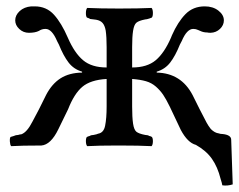

<svg xmlns="http://www.w3.org/2000/svg" viewBox="-20 -457 752 603"><path d="M595.2 -2Q569.3 -8.8 547.9 -48.8Q545.9 -52.2 513.2 -122.1Q501.5 -146 492.2 -159.7Q482.9 -173.3 469.5 -185.1Q456.1 -196.8 438.5 -201.9Q420.9 -207 395 -209V-122.1Q395 -88.9 397.9 -68.8Q400.9 -49.3 408.4 -43.2Q416 -37.1 436 -33.2Q443.8 -33.2 449.2 -29.8Q451.2 -29.8 453.6 -28.6Q456.1 -27.3 457 -26.9Q460.4 -22.9 460.2 -12.7Q460 -2.4 456.1 2Q418 0 356.9 0H346.2Q290 0 253.9 2Q250 -2.4 249.8 -12.7Q249.5 -22.9 252.9 -26.9Q253.9 -27.3 255.9 -28.1Q257.8 -28.8 259 -29.3Q260.3 -29.8 261.2 -29.8Q266.6 -33.2 273.9 -33.2Q284.7 -35.2 288.1 -37.1Q305.7 -40 310.1 -62Q314.9 -85.4 314.9 -123V-209Q264.2 -206.1 238.5 -184.3Q212.9 -162.6 193.8 -113.8Q163.6 -51.8 163.1 -50.8Q139.6 -2.4 109.9 0Q47.4 0 15.1 2Q11.7 -1.5 11 -12.5Q10.3 -23.4 13.2 -26.9Q17.1 -27.8 22.9 -29.8Q29.8 -33.2 37.1 -33.2Q43 -35.2 46.9 -35.2Q64.9 -41.5 82 -75.2Q100.1 -107.9 125 -159.2Q143.1 -193.8 170.4 -211.2Q197.8 -228.5 237.8 -229V-231.9Q211.4 -239.7 195.3 -260.7Q179.2 -281.7 165 -316.9Q164.1 -318.8 162.1 -322.5Q160.2 -326.2 159.2 -328.1Q143.1 -366.2 123 -366.2Q111.3 -366.2 102.1 -359.9Q90.3 -354 70.8 -354Q53.2 -354 40.5 -366Q27.8 -377.9 27.8 -393.1Q27.8 -409.2 41.7 -422.1Q55.7 -435.1 78.1 -437H88.9Q126 -437 149.7 -410.6Q173.3 -384.3 192.9 -338.9Q213.9 -290.5 241 -267.8Q268.1 -245.1 314.9 -245.1V-309.1Q314.9 -340.8 312 -360.8Q309.1 -377 302.2 -384.8Q295.4 -392.6 282.2 -395Q280.3 -395.5 274.4 -396Q268.6 -396.5 266.1 -397Q261.2 -397 261.2 -398.9Q260.3 -399.4 252.9 -401.9Q249.5 -406.2 249.8 -417Q250 -427.7 253.9 -432.1Q293.9 -430.2 354 -430.2Q416 -430.2 456.1 -432.1Q460 -427.7 460.2 -417Q460.4 -406.2 457 -401.9Q455.6 -401.4 453.1 -400.4Q450.7 -399.4 449.2 -398.9Q440.4 -396 436 -396Q416 -392.1 408.4 -385.7Q400.9 -379.4 397.9 -359.9Q395 -341.3 395 -309.1V-245.1Q441.9 -245.1 469 -267.8Q496.1 -290.5 517.1 -338.9L520 -346.2Q538.6 -388.2 562.5 -412.6Q586.4 -437 623 -437Q648.9 -437 666 -423.6Q683.1 -410.2 683.1 -393.1Q683.1 -377.9 670.9 -366.2Q658.7 -354.5 641.1 -354Q634.8 -354 630.9 -355Q618.7 -355 608.9 -359.9Q605 -361.8 602.1 -362.8Q595.2 -366.2 586.9 -366.2Q566.9 -366.2 550.8 -328.1Q549.8 -326.7 544.9 -316.9Q530.8 -281.7 514.6 -260.7Q498.5 -239.7 472.2 -231.9V-229Q548.8 -227.5 585 -158.2Q591.8 -144.5 606.4 -115.2Q621.1 -85.9 628.9 -71.8Q633.8 -62.5 642.1 -51.8Q654.3 -39.6 667 -38.1Q671.9 -36.1 679.2 -36.1Q706.1 -33.2 706.1 -18.1L710.9 122.1Q694.3 127.4 678.2 125Q677.2 118.2 672.9 105Q663.6 67.4 645.5 41.7Q627.4 16.1 595.2 -2Z"/></svg>

Font: Common Serif News
Style: Regular
Weight: 450
Designer: Philipp H. Poll, Khaled Hosny
Foundry: Stefan Peev, Context Ltd.
Version: Version 1.026